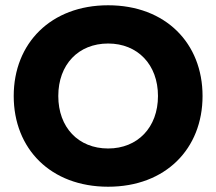

<svg xmlns="http://www.w3.org/2000/svg" viewBox="-20 -698 820 728"><path d="M390 10C608 10 748 -134 748 -334C748 -534 608 -678 390 -678C173 -678 32 -534 32 -334C32 -134 172 10 390 10ZM390 -135C277 -135 201 -215 201 -334C201 -453 277 -533 390 -533C502 -533 579 -453 579 -334C579 -215 502 -135 390 -135Z"/></svg>

Font: Gantari ExtraBold
Style: Regular
Weight: 800
Designer: Anugrah Pasau
Foundry: Lafontype
Version: Version 1.000